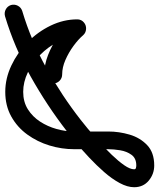

<svg xmlns="http://www.w3.org/2000/svg" viewBox="12 -677 665 803"><g transform="rotate(90 344.5 -275.5)"><path d="M-36 11Q-40 -4 -33 -17.5Q-26 -31 -11 -36Q113 -73 228.5 -137.5Q344 -202 445 -281Q457 -290 481.5 -310.5Q506 -331 535 -357Q564 -383 590.5 -410.5Q617 -438 634 -462.5Q651 -487 651 -504Q651 -510 645.5 -511.5Q640 -513 635 -513Q605 -513 590.5 -493Q576 -473 571.5 -445.5Q567 -418 567 -396Q567 -360 567 -324.5Q567 -289 567 -253Q567 -201 551.5 -150Q536 -99 505.5 -57Q475 -15 430 10Q385 35 327 35Q271 35 217 9.5Q163 -16 119.5 -58.5Q76 -101 50 -155Q24 -209 24 -266Q24 -281 35 -292Q46 -303 62 -303Q77 -303 88 -292Q99 -281 99 -266Q99 -224 119 -184Q139 -144 172 -111.5Q205 -79 245.5 -59.5Q286 -40 327 -40Q369 -40 400 -59.5Q431 -79 451.5 -110.5Q472 -142 482.5 -179.5Q493 -217 493 -253Q493 -289 493 -324.5Q493 -360 493 -396Q493 -441 506 -485Q519 -529 550 -558.5Q581 -588 635 -588Q671 -588 698.5 -565Q726 -542 726 -504Q726 -476 708.5 -443.5Q691 -411 662.5 -378.5Q634 -346 602 -316Q570 -286 540.5 -261.5Q511 -237 491 -222Q384 -139 262.5 -71Q141 -3 11 36Q-4 40 -17.5 33Q-31 26 -36 11ZM33 -241Q23 -253 24 -268.5Q25 -284 37 -294Q49 -304 64.5 -303Q80 -302 90 -291Q108 -270 135.5 -250Q163 -230 194 -216.5Q225 -203 254 -203Q270 -203 281 -192Q292 -181 292 -166Q292 -150 281 -139Q270 -128 254 -128Q214 -128 173 -144Q132 -160 95.5 -186Q59 -212 33 -241Q33 -241 33 -241Q33 -241 33 -241Z"/></g></svg>

Font: FRB American Cursive Guidelines Extrabold
Style: Bold Italic
Weight: 800
Italic angle: -25°
Version: Version 2.0;Modular Font Editor K font №1